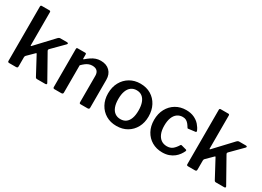

<svg xmlns="http://www.w3.org/2000/svg" viewBox="-20 -1449 2959 2165"><g transform="rotate(30 1459.5 -366.0)"><path d="M566 -21Q571 -14 568 -7Q565 0 554 0H444Q435 0 429.5 -4.5Q424 -9 420 -18L300 -242Q297 -249 294 -250Q291 -251 285 -245L202 -163Q198 -159 195.5 -154Q193 -149 193 -140V-22Q193 -10 188 -5Q183 0 170 0H83Q71 0 67 -4.5Q63 -9 63 -18V-725Q63 -742 78 -742H179Q193 -742 193 -726V-297Q193 -291 196 -289Q199 -287 205 -294L413 -516Q427 -530 438 -530H529Q542 -530 544.5 -523Q547 -516 538 -507L391 -359Q387 -354 386 -349Q385 -344 390 -334L566 -21Z M671 0Q653 0 653 -18V-513Q653 -530 667 -530H767Q780 -530 780 -515V-463Q780 -457 783 -455.5Q786 -454 791 -459Q820 -484 847 -502Q874 -520 903 -530Q932 -540 966 -540Q1040 -540 1082.5 -497.5Q1125 -455 1125 -385V-21Q1125 0 1104 0H1012Q1003 0 999 -4Q995 -8 995 -18V-362Q995 -401 974 -422.5Q953 -444 911 -444Q887 -444 866.5 -436.5Q846 -429 826 -414Q806 -399 783 -376V-20Q783 0 760 0H671Z M1481 10Q1403 10 1344 -25Q1285 -60 1251.5 -121.5Q1218 -183 1218 -262Q1218 -345 1252.5 -407.5Q1287 -470 1346.5 -505Q1406 -540 1482 -540Q1561 -540 1620 -504.5Q1679 -469 1712 -406.5Q1745 -344 1745 -263Q1745 -183 1711.5 -121.5Q1678 -60 1619 -25Q1560 10 1481 10ZM1482 -79Q1525 -79 1554 -100.5Q1583 -122 1598 -163.5Q1613 -205 1613 -265Q1613 -326 1597.5 -368Q1582 -410 1553 -432Q1524 -454 1482 -454Q1441 -454 1411 -432Q1381 -410 1365.5 -368Q1350 -326 1350 -265Q1350 -205 1365.5 -163.5Q1381 -122 1411 -100.5Q1441 -79 1482 -79Z M2078 -540Q2138 -540 2182 -519.5Q2226 -499 2254.5 -466.5Q2283 -434 2298 -398Q2304 -380 2288 -379L2200 -368Q2190 -366 2186 -377Q2173 -399 2159 -416Q2145 -433 2127 -443Q2109 -453 2083 -453Q2043 -453 2012.5 -431.5Q1982 -410 1965.5 -368Q1949 -326 1949 -265Q1949 -203 1966.5 -161Q1984 -119 2015 -97.5Q2046 -76 2089 -76Q2134 -76 2163 -99.5Q2192 -123 2217 -165Q2220 -169 2223 -170Q2226 -171 2233 -169L2296 -152Q2306 -149 2302 -135Q2292 -112 2273.5 -86Q2255 -60 2228 -38.5Q2201 -17 2163.5 -3.5Q2126 10 2078 10Q2002 10 1943 -24.5Q1884 -59 1850.5 -120.5Q1817 -182 1817 -263Q1817 -345 1851 -407.5Q1885 -470 1944 -505Q2003 -540 2078 -540Z M2895 -21Q2900 -14 2897 -7Q2894 0 2883 0H2773Q2764 0 2758.5 -4.5Q2753 -9 2749 -18L2629 -242Q2626 -249 2623 -250Q2620 -251 2614 -245L2531 -163Q2527 -159 2524.5 -154Q2522 -149 2522 -140V-22Q2522 -10 2517 -5Q2512 0 2499 0H2412Q2400 0 2396 -4.5Q2392 -9 2392 -18V-725Q2392 -742 2407 -742H2508Q2522 -742 2522 -726V-297Q2522 -291 2525 -289Q2528 -287 2534 -294L2742 -516Q2756 -530 2767 -530H2858Q2871 -530 2873.5 -523Q2876 -516 2867 -507L2720 -359Q2716 -354 2715 -349Q2714 -344 2719 -334L2895 -21Z"/></g></svg>

Font: Libre Franklin SemiBold
Style: Regular
Weight: 600
Designer: Pablo Impallari, Rodrigo Fuenzalida, Nhung Nguyen
Foundry: Impallari Type
Version: Version 3.000